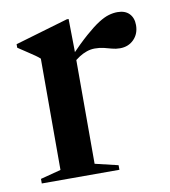

<svg xmlns="http://www.w3.org/2000/svg" viewBox="-64 -564 548 620"><g transform="rotate(-10 210.0 -254.0)"><path d="M360.5 -502.5Q385.5 -502.5 399 -488.5Q412.5 -474.5 412.5 -451Q412.5 -422.5 394.5 -404.2Q376.5 -386 349 -386Q335 -386 322.8 -389.5Q310.5 -393 297.5 -396.2Q284.5 -399.5 268 -399.5Q254.5 -399.5 241.5 -395Q228.5 -390.5 216.5 -382.8Q204.5 -375 192.5 -364L190 -386Q226.5 -424 252.8 -447Q279 -470 298 -482Q317 -494 331.8 -498.2Q346.5 -502.5 360.5 -502.5ZM203 -409V-33L278.5 -15V0H24V-15L91 -32.5V-397.5Q84.5 -403.5 75.5 -409.8Q66.5 -416 53.2 -424.8Q40 -433.5 22 -445.5V-457L195.5 -508H201.5Z"/></g></svg>

Font: Newsreader 60pt Medium
Style: Regular
Weight: 500
Designer: Hugues Gentile
Foundry: Production Type
Version: Version 1.003